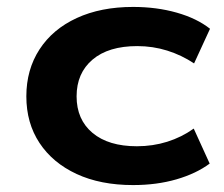

<svg xmlns="http://www.w3.org/2000/svg" viewBox="-20 -524 645 554"><path d="M364 10Q270 10 201 -22Q132 -54 94 -111.5Q56 -169 56 -246Q56 -323 94 -381.5Q132 -440 201.5 -472Q271 -504 364 -504Q432 -504 490 -487.5Q548 -471 586 -441L540 -341Q504 -365 462.5 -378Q421 -391 376 -391Q293 -391 247 -352Q201 -313 201 -246Q201 -179 247 -140.5Q293 -102 375 -102Q421 -102 462.5 -115Q504 -128 539 -153L585 -52Q546 -23 489 -6.5Q432 10 364 10Z"/></svg>

Font: Nunito Sans 10pt Expanded
Style: Bold
Weight: 700
Width: 7
Designer: Vernon Adams
Foundry: Vernon Adams
Version: Version 3.101;gftools[0.9.27]